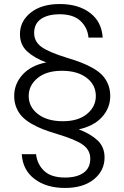

<svg xmlns="http://www.w3.org/2000/svg" viewBox="-20 -742 612 944"><path d="M78.1 -574.2Q78.1 -637.7 131.1 -679.9Q184.1 -722.2 273.9 -722.2Q365.2 -722.2 422.6 -678.7Q480 -635.3 484.9 -557.1H415Q411.1 -605.5 376 -638.7Q340.8 -671.9 273.9 -671.9Q215.3 -671.9 181.6 -648.7Q147.9 -625.5 147.9 -580.1Q147.9 -538.1 183.1 -512Q218.3 -485.8 312 -457Q352.5 -444.8 381.8 -433.3Q411.1 -421.9 439 -405.8Q466.8 -389.6 484.1 -370.8Q501.5 -352.1 511.7 -326.7Q522 -301.3 522 -270Q522 -211.4 481.7 -166.7Q441.4 -122.1 367.2 -106Q426.3 -83.5 460.2 -51.3Q494.1 -19 494.1 32.2Q494.1 96.7 441.9 139.4Q389.6 182.1 299.8 182.1Q208.5 182.1 150.1 138.2Q91.8 94.2 86.9 16.1H157.2Q163.1 66.4 197.5 98.6Q231.9 130.9 299.8 130.9Q357.9 130.9 390.9 107.4Q423.8 84 423.8 38.1Q423.8 -3.4 388.9 -29.3Q354 -55.2 261.2 -83Q220.7 -95.2 190.9 -106.7Q161.1 -118.2 133.3 -134.5Q105.5 -150.9 87.9 -169.7Q70.3 -188.5 60.1 -213.9Q49.8 -239.3 49.8 -270Q49.8 -329.6 91.1 -375Q132.3 -420.4 207 -435.1Q147.5 -457.5 112.8 -490Q78.1 -522.5 78.1 -574.2ZM451.2 -270Q451.2 -324.7 406 -359.4Q360.8 -394 284.2 -394Q208.5 -394 164.8 -358.2Q121.1 -322.3 121.1 -270Q121.1 -216.3 166.5 -181.2Q211.9 -146 289.1 -146Q364.7 -146 408 -181.9Q451.2 -217.8 451.2 -270Z"/></svg>

Font: SVN-Poppins Light
Style: Regular
Weight: 300
Designer: Ninad Kale (Devanagari), Jonny Pinhorn (Latin)
Foundry: Indian Type Foundry
Version: Version 3.002 2017